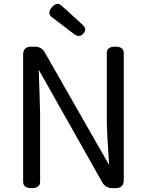

<svg xmlns="http://www.w3.org/2000/svg" viewBox="-20 -976 762 996"><path d="M100 -33V-692Q100 -734 142 -734H160Q196 -734 213 -703L546 -120Q534 -298 534 -352V-701Q534 -734 578 -734Q622 -734 622 -701V-42Q622 0 580 0H563Q527 0 510 -31L181 -614Q188 -411 188 -385V-33Q188 0 144 0Q100 0 100 -33ZM409 -847Q433 -825 412.5 -802Q392 -779 366 -798L249 -887Q223 -907 249 -938Q275 -969 299 -947Z"/></svg>

Font: Raw Maruko Gothic CJK TC
Style: Regular
Weight: 400
Version: Version 1.001